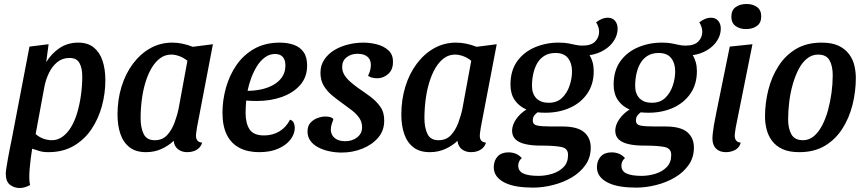

<svg xmlns="http://www.w3.org/2000/svg" viewBox="-20 -744 4350 964"><path d="M223 20Q195 20 177.5 14Q160 8 130 -1L32 -9L128 -510L224 -522L212 -432Q239 -476 279.5 -503Q320 -530 373 -530Q421 -530 451 -505.5Q481 -481 495 -438.5Q509 -396 509 -341Q509 -275 491.5 -211Q474 -147 439 -95Q404 -43 350 -11.5Q296 20 223 20ZM78 200Q52 200 30.5 184Q9 168 9 127Q9 119 12 99.5Q15 80 19.5 54.5Q24 29 29.5 1Q35 -27 40 -50L150 -48Q141 1 134 54.5Q127 108 127 147Q127 157 128 167Q129 177 131 185Q121 191 107 195.5Q93 200 78 200ZM240 -40Q270 -40 294.5 -58Q319 -76 337.5 -107Q356 -138 368 -179Q380 -220 386.5 -266.5Q393 -313 393 -360Q393 -402 379 -427.5Q365 -453 329 -453Q293 -453 267.5 -432Q242 -411 226 -378Q210 -345 203 -309L159 -71Q177 -55 198.5 -47.5Q220 -40 240 -40Z M713 20Q662 20 630.5 -4.5Q599 -29 584.5 -71.5Q570 -114 570 -169Q570 -243 590 -308.5Q610 -374 647.5 -424Q685 -474 735 -502Q785 -530 845 -530Q894 -530 948 -509L1049 -522L969 -104Q968 -95 966 -83Q964 -71 964 -62Q964 -47 971.5 -38Q979 -29 995 -28Q990 -11 978.5 -0.5Q967 10 952.5 15Q938 20 920 20Q893 20 874 5.5Q855 -9 852 -37Q826 -12 790.5 4Q755 20 713 20ZM757 -40Q795 -40 818.5 -65Q842 -90 856 -127.5Q870 -165 877 -200L921 -439Q901 -455 879.5 -462.5Q858 -470 840 -470Q809 -470 784.5 -452Q760 -434 741.5 -403Q723 -372 710.5 -331Q698 -290 692 -243.5Q686 -197 686 -150Q686 -104 701 -72Q716 -40 757 -40Z M1281 20Q1224 20 1182.5 -1.5Q1141 -23 1119 -67Q1097 -111 1097 -178Q1097 -241 1114.5 -303.5Q1132 -366 1167 -417Q1202 -468 1256.5 -499Q1311 -530 1385 -530Q1424 -530 1455 -519Q1486 -508 1504 -483Q1522 -458 1522 -415Q1522 -357 1487.5 -317.5Q1453 -278 1396 -257.5Q1339 -237 1270 -237Q1257 -237 1241.5 -237.5Q1226 -238 1216 -239Q1215 -223 1214 -207.5Q1213 -192 1213 -179Q1213 -125 1233 -94.5Q1253 -64 1306 -64Q1349 -64 1383 -84.5Q1417 -105 1436 -143Q1450 -139 1455 -127Q1460 -115 1460 -102Q1460 -72 1439 -44Q1418 -16 1378 2Q1338 20 1281 20ZM1223 -288Q1257 -288 1290.5 -295Q1324 -302 1352 -317.5Q1380 -333 1396.5 -357.5Q1413 -382 1413 -415Q1413 -444 1399.5 -458.5Q1386 -473 1361 -473Q1333 -473 1309.5 -455.5Q1286 -438 1269 -410Q1252 -382 1240.5 -350Q1229 -318 1223 -288Z M1696 22Q1664 22 1633.5 15.5Q1603 9 1578 -4Q1553 -17 1538.5 -37Q1524 -57 1524 -83Q1524 -112 1539 -128Q1554 -144 1574.5 -151.5Q1595 -159 1614 -159Q1625 -159 1636 -156.5Q1647 -154 1654 -146Q1649 -132 1645 -119.5Q1641 -107 1641 -91Q1642 -66 1661 -50.5Q1680 -35 1713 -35Q1749 -35 1773.5 -54.5Q1798 -74 1798 -105Q1798 -131 1784 -151.5Q1770 -172 1747.5 -189.5Q1725 -207 1701 -224Q1674 -243 1648 -264.5Q1622 -286 1605.5 -313.5Q1589 -341 1589 -379Q1589 -416 1608 -444.5Q1627 -473 1658 -492Q1689 -511 1727.5 -520.5Q1766 -530 1804 -530Q1839 -530 1873.5 -521Q1908 -512 1931 -490.5Q1954 -469 1953 -432Q1953 -393 1928.5 -372Q1904 -351 1875 -351Q1864 -351 1851 -353.5Q1838 -356 1828 -364Q1835 -377 1838.5 -391Q1842 -405 1842 -419Q1842 -445 1824.5 -459.5Q1807 -474 1775 -474Q1743 -474 1720.5 -456.5Q1698 -439 1698 -408Q1698 -386 1709 -368Q1720 -350 1738 -334Q1756 -318 1777 -303Q1808 -282 1838.5 -259.5Q1869 -237 1889.5 -208Q1910 -179 1909 -137Q1909 -88 1878.5 -52.5Q1848 -17 1799 2.5Q1750 22 1696 22Z M2138 20Q2087 20 2055.5 -4.5Q2024 -29 2009.5 -71.5Q1995 -114 1995 -169Q1995 -243 2015 -308.5Q2035 -374 2072.5 -424Q2110 -474 2160 -502Q2210 -530 2270 -530Q2319 -530 2373 -509L2474 -522L2394 -104Q2393 -95 2391 -83Q2389 -71 2389 -62Q2389 -47 2396.5 -38Q2404 -29 2420 -28Q2415 -11 2403.5 -0.5Q2392 10 2377.5 15Q2363 20 2345 20Q2318 20 2299 5.5Q2280 -9 2277 -37Q2251 -12 2215.5 4Q2180 20 2138 20ZM2182 -40Q2220 -40 2243.5 -65Q2267 -90 2281 -127.5Q2295 -165 2302 -200L2346 -439Q2326 -455 2304.5 -462.5Q2283 -470 2265 -470Q2234 -470 2209.5 -452Q2185 -434 2166.5 -403Q2148 -372 2135.5 -331Q2123 -290 2117 -243.5Q2111 -197 2111 -150Q2111 -104 2126 -72Q2141 -40 2182 -40Z M2656 198Q2615 198 2579 192.5Q2543 187 2516 174Q2489 161 2474 141.5Q2459 122 2459 94Q2460 61 2479 41Q2498 21 2533 21Q2553 21 2570 28Q2587 35 2600 50Q2592 56 2587 65.5Q2582 75 2582 88Q2582 115 2607.5 127Q2633 139 2684 139Q2718 139 2752.5 128.5Q2787 118 2809.5 95Q2832 72 2832 35Q2833 2 2800.5 -5.5Q2768 -13 2694 -13Q2650 -13 2617.5 -20.5Q2585 -28 2568 -44.5Q2551 -61 2551 -89Q2552 -118 2572 -146.5Q2592 -175 2623 -194Q2585 -211 2564 -242Q2543 -273 2543 -319Q2543 -389 2576 -435.5Q2609 -482 2664.5 -506Q2720 -530 2785 -530Q2815 -530 2835 -526Q2855 -522 2871 -518.5Q2887 -515 2904 -515Q2948 -515 2968 -535.5Q2988 -556 2988 -585Q2988 -608 2973 -632Q2986 -642 3001 -648.5Q3016 -655 3032 -655Q3055 -655 3068 -639.5Q3081 -624 3081 -600Q3081 -569 3063 -540.5Q3045 -512 3013 -492.5Q2981 -473 2940 -467Q2950 -451 2955.5 -431Q2961 -411 2961 -387Q2961 -321 2928.5 -274Q2896 -227 2841 -202.5Q2786 -178 2718 -178Q2708 -178 2698.5 -178.5Q2689 -179 2679 -180Q2669 -173 2662 -163.5Q2655 -154 2655 -139Q2655 -118 2678 -113.5Q2701 -109 2747 -109H2803Q2879 -109 2912.5 -80.5Q2946 -52 2946 -3Q2946 47 2919.5 84.5Q2893 122 2850.5 147Q2808 172 2756.5 185Q2705 198 2656 198ZM2735 -228Q2777 -228 2802.5 -253Q2828 -278 2840 -314.5Q2852 -351 2852 -386Q2852 -426 2832 -452Q2812 -478 2769 -478Q2737 -478 2714.5 -464.5Q2692 -451 2678 -427.5Q2664 -404 2657.5 -374Q2651 -344 2651 -313Q2651 -273 2673 -250.5Q2695 -228 2735 -228Z M3174 198Q3133 198 3097 192.5Q3061 187 3034 174Q3007 161 2992 141.5Q2977 122 2977 94Q2978 61 2997 41Q3016 21 3051 21Q3071 21 3088 28Q3105 35 3118 50Q3110 56 3105 65.5Q3100 75 3100 88Q3100 115 3125.5 127Q3151 139 3202 139Q3236 139 3270.5 128.5Q3305 118 3327.5 95Q3350 72 3350 35Q3351 2 3318.5 -5.5Q3286 -13 3212 -13Q3168 -13 3135.5 -20.5Q3103 -28 3086 -44.5Q3069 -61 3069 -89Q3070 -118 3090 -146.5Q3110 -175 3141 -194Q3103 -211 3082 -242Q3061 -273 3061 -319Q3061 -389 3094 -435.5Q3127 -482 3182.5 -506Q3238 -530 3303 -530Q3333 -530 3353 -526Q3373 -522 3389 -518.5Q3405 -515 3422 -515Q3466 -515 3486 -535.5Q3506 -556 3506 -585Q3506 -608 3491 -632Q3504 -642 3519 -648.5Q3534 -655 3550 -655Q3573 -655 3586 -639.5Q3599 -624 3599 -600Q3599 -569 3581 -540.5Q3563 -512 3531 -492.5Q3499 -473 3458 -467Q3468 -451 3473.5 -431Q3479 -411 3479 -387Q3479 -321 3446.5 -274Q3414 -227 3359 -202.5Q3304 -178 3236 -178Q3226 -178 3216.5 -178.5Q3207 -179 3197 -180Q3187 -173 3180 -163.5Q3173 -154 3173 -139Q3173 -118 3196 -113.5Q3219 -109 3265 -109H3321Q3397 -109 3430.5 -80.5Q3464 -52 3464 -3Q3464 47 3437.5 84.5Q3411 122 3368.5 147Q3326 172 3274.5 185Q3223 198 3174 198ZM3253 -228Q3295 -228 3320.5 -253Q3346 -278 3358 -314.5Q3370 -351 3370 -386Q3370 -426 3350 -452Q3330 -478 3287 -478Q3255 -478 3232.5 -464.5Q3210 -451 3196 -427.5Q3182 -404 3175.5 -374Q3169 -344 3169 -313Q3169 -273 3191 -250.5Q3213 -228 3253 -228Z M3625 20Q3593 20 3575 2Q3557 -16 3557 -48Q3557 -60 3559 -77Q3561 -94 3564 -112.5Q3567 -131 3570.5 -147.5Q3574 -164 3576 -176L3644 -510L3758 -522L3674 -104Q3673 -96 3671 -83.5Q3669 -71 3669 -62Q3669 -47 3676.5 -38Q3684 -29 3699 -28Q3693 -3 3671.5 8.5Q3650 20 3625 20ZM3726 -598Q3694 -598 3673 -613.5Q3652 -629 3652 -660Q3652 -693 3674 -708.5Q3696 -724 3728 -724Q3760 -724 3781 -708.5Q3802 -693 3802 -662Q3802 -629 3780 -613.5Q3758 -598 3726 -598Z M3993 20Q3941 20 3907.5 4Q3874 -12 3855 -38.5Q3836 -65 3828.5 -96.5Q3821 -128 3821 -158Q3821 -226 3837.5 -292Q3854 -358 3888.5 -412Q3923 -466 3976.5 -498Q4030 -530 4105 -530Q4158 -530 4191 -514Q4224 -498 4243.5 -471.5Q4263 -445 4270 -413.5Q4277 -382 4277 -353Q4277 -285 4260.5 -218.5Q4244 -152 4209.5 -98Q4175 -44 4121.5 -12Q4068 20 3993 20ZM4012 -40Q4042 -40 4066 -60Q4090 -80 4108 -114.5Q4126 -149 4137.5 -191.5Q4149 -234 4155 -279Q4161 -324 4161 -366Q4161 -412 4145 -441Q4129 -470 4087 -470Q4057 -470 4032 -450Q4007 -430 3989.5 -396Q3972 -362 3960 -319.5Q3948 -277 3942.5 -231.5Q3937 -186 3937 -144Q3937 -99 3953.5 -69.5Q3970 -40 4012 -40Z"/></svg>

Font: Sansita Swashed Light
Style: Regular
Weight: 400
Version: Version 1.003